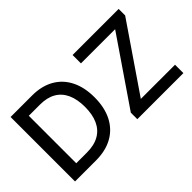

<svg xmlns="http://www.w3.org/2000/svg" viewBox="-86 -1130 1532 1532"><g transform="rotate(-45 680.0 -363.5)"><path d="M315.3 0H79.9V-727.3H322.8Q429.7 -727.3 506.4 -683.8Q583.1 -640.3 624.1 -559.1Q665.1 -478 665.1 -364.7Q665.1 -251.1 623.8 -169.4Q582.4 -87.7 504.3 -43.9Q426.1 0 315.3 0ZM189.6 -95.9H309.3Q392.4 -95.9 447.4 -127.3Q502.5 -158.7 529.8 -218.6Q557.2 -278.4 557.2 -364.7Q557.2 -450.3 530 -509.9Q502.8 -569.6 449.2 -600.5Q395.6 -631.4 316.1 -631.4H189.6ZM782.7 0V-73.2L1165.1 -632.8H779.5V-727.3H1299.4V-654.1L916.9 -94.5H1302.6V0Z"/></g></svg>

Font: InterMG Medium
Style: Regular
Weight: 500
Designer: Rasmus Andersson
Foundry: rsms
Version: Version 3.019;December 26, 2023;FontCreator 15.0.0.2955 64-b